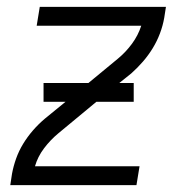

<svg xmlns="http://www.w3.org/2000/svg" viewBox="-20 -540 540 560"><path d="M10 0 15 -33Q19 -55 27 -77.5Q35 -100 47.5 -120.5Q60 -141 76 -159.5Q92 -178 111 -194L171 -243H107V-298H238L324 -369Q347 -388 365 -412.5Q383 -437 392 -465H87L96 -520H464L459 -488Q455 -465 446.5 -442.5Q438 -420 425.5 -399.5Q413 -379 397 -360.5Q381 -342 363 -326L328 -298H370V-243H261L150 -151Q127 -132 108.5 -107.5Q90 -83 82 -55H387L378 0Z"/></svg>

Font: Iosevka Curly Light
Style: Italic
Weight: 300
Italic angle: -9°
Monospace: yes
Designer: Belleve Invis
Foundry: Belleve Invis
Version: Version 22.1.2; ttfautohint (v1.8.4)